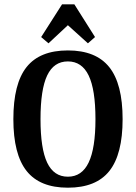

<svg xmlns="http://www.w3.org/2000/svg" viewBox="-20 -859 632 891"><path d="M42 -306Q42 -471 103.5 -548Q165 -625 295 -625Q425 -625 487 -547.5Q549 -470 549 -306Q549 -143 487.5 -65.5Q426 12 295 12Q165 12 103.5 -65.5Q42 -143 42 -306ZM423 -306Q423 -443 391.5 -508.5Q360 -574 295 -574Q230 -574 199 -509Q168 -444 168 -306Q168 -169 199 -104Q230 -39 295 -39Q360 -39 391.5 -105Q423 -171 423 -306ZM268 -839H325L421 -687L388 -658L295 -742L205 -658L171 -687Z"/></svg>

Font: Arya
Style: Bold
Weight: 700
Designer: Eduardo Rodriguez Tunni, Modular Infotech
Foundry: Eduardo Rodriguez Tunni, Modular Infotech
Version: Version 1.002